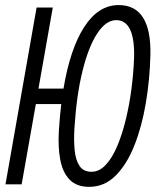

<svg xmlns="http://www.w3.org/2000/svg" viewBox="-20 -723 626 753"><path d="M329.6 9.8Q280.3 9.8 252.9 -18.6Q225.6 -46.9 216.3 -96.7Q207 -146.5 210.9 -210.9Q214.4 -265.6 220.2 -314.9H120.6L64.9 0H1.5L123.5 -693.4H187L130.9 -375.5H229Q254.9 -531.2 310.3 -617.2Q365.7 -703.1 445.3 -703.1Q510.7 -703.1 541.5 -653.1Q572.3 -603 569.8 -506.8Q567.4 -410.2 551.8 -317.9Q536.1 -225.6 506.6 -151.6Q477.1 -77.6 433.1 -33.9Q389.2 9.8 329.6 9.8ZM338.9 -49.3Q369.6 -49.3 395 -76.7Q420.4 -104 439.9 -150.4Q459.5 -196.8 473.6 -255.1Q487.8 -313.5 495.8 -376.5Q503.9 -439.5 505.9 -498.5Q509.3 -644 435.5 -644Q396 -644 361.8 -592.5Q327.6 -541 304 -446.3Q280.3 -351.6 272 -221.2Q269 -173.8 272.7 -134.8Q276.4 -95.7 291.7 -72.5Q307.1 -49.3 338.9 -49.3Z"/></svg>

Font: Cascadia Code PL Light
Style: Italic
Weight: 300
Italic angle: -10°
Monospace: yes
Designer: Aaron Bell
Foundry: Saja Typeworks
Version: Version 2404.023; ttfautohint (v1.8.4)